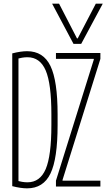

<svg xmlns="http://www.w3.org/2000/svg" viewBox="-20 -1020 590 1050"><path d="M128 10Q94 10 47 -2V-728Q94 -740 128 -740Q217 -740 256 -659Q295 -578 295 -395V-335Q295 -152 256 -71Q217 10 128 10ZM66 -33Q86 -28 101 -25.5Q116 -23 130 -23Q199 -23 230 -95.5Q261 -168 261 -336V-394Q261 -562 230 -634.5Q199 -707 130 -707Q116 -707 101 -704.5Q86 -702 66 -697L81 -713V-17ZM286 0V-32L493 -694V-698H286V-730H529V-698L322 -36V-32H529V0ZM382 -780 265 -1000H303L401 -810H405L504 -1000H542L424 -780Z"/></svg>

Font: M PLUS Code Latin SemiExpanded ExtraLight
Style: Regular
Weight: 250
Width: 6
Designer: Coji Morishita
Foundry: UNDERFOREST DESIGN
Version: Version 1.002; ttfautohint (v1.8.3)